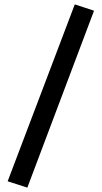

<svg xmlns="http://www.w3.org/2000/svg" viewBox="-20 -793 466 878"><path d="M15 36 322 -773 410 -744 105 65Z"/></svg>

Font: Andada Pro ExtraBold
Style: Regular
Weight: 800
Designer: Carolina Giovagnoli
Foundry: Huerta Tipografica
Version: Version 3.005; ttfautohint (v1.8.4)